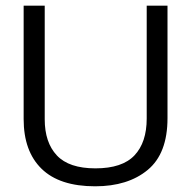

<svg xmlns="http://www.w3.org/2000/svg" viewBox="-20 -643 665 674"><path d="M314 11Q189 11 126 -50.5Q63 -112 63 -225V-623H137V-224Q137 -143 179.5 -97.5Q222 -52 315 -52Q409 -52 452 -97.5Q495 -143 495 -227V-623H568V-228Q568 -104 498.5 -46.5Q429 11 314 11Z"/></svg>

Font: Inconsolata Expanded Thin
Style: Regular
Weight: 100
Width: 7
Monospace: yes
Designer: Raph Levien, Cyreal, Brenton Simpson
Foundry: Raph Levien, Cyreal, Google
Version: Version 3.100; ttfautohint (v1.8.4.7-5d5b)